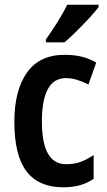

<svg xmlns="http://www.w3.org/2000/svg" viewBox="-20 -786 455 816"><path d="M249 10Q144 10 92.5 -58Q41 -126 41 -268Q41 -402 94.5 -477.5Q148 -553 254 -553Q299 -553 331.5 -544Q364 -535 389 -520L356 -427Q330 -440 306.5 -447Q283 -454 260 -454Q158 -454 158 -269Q158 -88 261 -88Q295 -88 322.5 -98Q350 -108 378 -127V-26Q350 -7 318.5 1.5Q287 10 249 10ZM399 -756Q385 -737 359.5 -709.5Q334 -682 305.5 -653.5Q277 -625 254 -606H175V-618Q201 -655 225 -693.5Q249 -732 266 -766H399Z"/></svg>

Font: Noto Sans Gujarati Condensed SemiBold
Style: Regular
Weight: 600
Width: 3
Designer: Jelle Bosma - Monotype Design Team, Universal Thirst
Foundry: Monotype Imaging Inc.
Version: Version 2.106; ttfautohint (v1.8.4.7-5d5b)